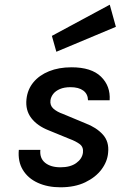

<svg xmlns="http://www.w3.org/2000/svg" viewBox="-20 -783 514 816"><path d="M237 13Q182.5 13 140.8 -6Q99 -25 77.2 -60.8Q55.5 -96.5 60 -146H151.5Q148 -110.5 171.8 -91.2Q195.5 -72 237 -72Q279 -72 304 -90Q329 -108 332.5 -134Q335.5 -158 318.8 -170.5Q302 -183 276 -192.5L187 -229Q138.5 -248 113 -281.2Q87.5 -314.5 92.5 -361.5Q97 -403 122 -433.2Q147 -463.5 188.5 -480.2Q230 -497 283.5 -497Q368.5 -497 409.2 -457.2Q450 -417.5 446 -357H354Q353.5 -383.5 334 -398Q314.5 -412.5 279.5 -412.5Q253 -412.5 234.5 -404.5Q216 -396.5 206.2 -383.8Q196.5 -371 194.5 -357Q191.5 -335 207 -321.2Q222.5 -307.5 247 -299L343 -259Q389.5 -241.5 417 -211.2Q444.5 -181 439.5 -134Q436.5 -96.5 411.5 -63Q386.5 -29.5 342.2 -8.2Q298 13 237 13ZM219.5 -563 200.5 -630.5 446.5 -763 472.5 -669Z"/></svg>

Font: Karla SemiBold
Style: Italic
Weight: 600
Italic angle: -8°
Designer: Jonathan Pinhorn
Version: Version 2.004;gftools[0.9.33]